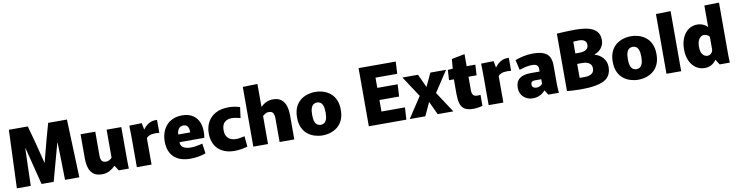

<svg xmlns="http://www.w3.org/2000/svg" viewBox="-21 -1553 9071 2367"><g transform="rotate(-10 4514.5 -370.0)"><path d="M83 -728H320L375 -527L445 -252H447L519 -527L575 -728H810L837 0H658L653 -251L647 -469H644L516 0H364L246 -469H243L236 -251L229 0H55Z M1121 12Q1051 12 1012.5 -19.5Q974 -51 959 -103Q944 -155 944 -218V-520H1128V-218Q1128 -178 1143 -155.5Q1158 -133 1195 -133Q1220 -133 1238 -144Q1256 -155 1270 -169V-520H1454V-178Q1454 -127 1454.5 -82.5Q1455 -38 1457 0H1330L1290 -63H1286Q1261 -36 1218.5 -12Q1176 12 1121 12Z M1557 0V-347Q1557 -405 1556 -445Q1555 -485 1554 -520L1711 -524L1726 -443H1729Q1758 -485 1801 -510Q1844 -535 1903 -531V-369Q1858 -375 1813.5 -369Q1769 -363 1741 -332V0Z M2227 12Q2093 12 2021.5 -56.5Q1950 -125 1950 -253Q1950 -306 1965.5 -356Q1981 -406 2013.5 -445.5Q2046 -485 2096.5 -508.5Q2147 -532 2216 -532Q2287 -532 2335 -506Q2383 -480 2409.5 -435.5Q2436 -391 2443 -333.5Q2450 -276 2439 -212H2128Q2129 -163 2165 -143Q2201 -123 2253 -123Q2289 -123 2329.5 -130Q2370 -137 2402 -146L2420 -21Q2375 -4 2324 4Q2273 12 2227 12ZM2211 -407Q2171 -407 2150.5 -378Q2130 -349 2130 -308H2278Q2279 -312 2279 -315Q2279 -318 2279 -321Q2279 -341 2273.5 -361Q2268 -381 2253 -394Q2238 -407 2211 -407Z M2780 12Q2696 12 2633.5 -19Q2571 -50 2536.5 -110Q2502 -170 2502 -257Q2502 -335 2535.5 -397Q2569 -459 2635 -495Q2701 -531 2800 -531Q2831 -531 2868.5 -525.5Q2906 -520 2939 -508L2921 -374Q2900 -380 2870.5 -386Q2841 -392 2810 -392Q2758 -392 2723.5 -361.5Q2689 -331 2689 -262Q2689 -213 2708 -184Q2727 -155 2757 -142Q2787 -129 2819 -129Q2849 -129 2878.5 -134.5Q2908 -140 2930 -145L2943 -14Q2914 -3 2868 4.5Q2822 12 2780 12Z M3015 -748 3199 -752V-467H3201Q3270 -532 3351 -532Q3420 -532 3458.5 -500.5Q3497 -469 3512.5 -416.5Q3528 -364 3528 -301V0H3344V-295Q3344 -335 3330.5 -361Q3317 -387 3276 -387Q3251 -387 3232 -375.5Q3213 -364 3199 -351V0H3015Z M3882 12Q3832 12 3783 -3Q3734 -18 3694.5 -50Q3655 -82 3631.5 -134Q3608 -186 3608 -260Q3608 -334 3631.5 -386Q3655 -438 3694.5 -470Q3734 -502 3783 -517Q3832 -532 3882 -532Q3932 -532 3981 -517Q4030 -502 4069.5 -470Q4109 -438 4132.5 -386Q4156 -334 4156 -260Q4156 -186 4132.5 -134Q4109 -82 4069.5 -50Q4030 -18 3981 -3Q3932 12 3882 12ZM3882 -120Q3904 -120 3923 -131.5Q3942 -143 3954 -173.5Q3966 -204 3966 -260Q3966 -316 3954 -346.5Q3942 -377 3923 -388.5Q3904 -400 3882 -400Q3860 -400 3840.5 -388.5Q3821 -377 3809 -346.5Q3797 -316 3797 -260Q3797 -204 3809 -173.5Q3821 -143 3840.5 -131.5Q3860 -120 3882 -120Z M4461 -728H4926L4918 -576H4646V-448H4901L4892 -296H4646V-152H4940L4931 0H4461Z M5168 0H4973L5144 -260L4973 -520H5168L5245 -354L5323 -520H5519L5348 -260L5519 0H5323L5245 -166Z M5766 12Q5696 12 5658.5 -13Q5621 -38 5607.5 -86.5Q5594 -135 5594 -204V-388H5533L5541 -515L5603 -520L5613 -639L5777 -671V-520H5886L5878 -388H5777V-220Q5777 -180 5792 -160Q5807 -140 5845 -140Q5867 -140 5884 -142V-4Q5868 1 5833 6.5Q5798 12 5766 12Z M5961 0V-347Q5961 -405 5960 -445Q5959 -485 5958 -520L6115 -524L6130 -443H6133Q6162 -485 6205 -510Q6248 -535 6307 -531V-369Q6262 -375 6217.5 -369Q6173 -363 6145 -332V0Z M6517 12Q6468 12 6430.5 -8.5Q6393 -29 6372 -65Q6351 -101 6351 -147Q6351 -299 6539 -299H6651V-337Q6651 -362 6634 -378Q6617 -394 6573 -394Q6529 -394 6486 -383.5Q6443 -373 6413 -363L6384 -489Q6420 -504 6481 -518Q6542 -532 6606 -532Q6693 -532 6743 -510.5Q6793 -489 6813.5 -447Q6834 -405 6834 -342V-120Q6834 -88 6836 -55.5Q6838 -23 6840 0H6708L6671 -58H6668Q6637 -23 6598 -5.5Q6559 12 6517 12ZM6583 -110Q6601 -110 6623 -120Q6645 -130 6655 -145V-202H6571Q6554 -202 6539.5 -193.5Q6525 -185 6525 -157Q6525 -133 6541 -121.5Q6557 -110 6583 -110Z M7117 6Q7061 6 7017.5 3Q6974 0 6942 -3V-722Q6983 -725 7045 -728Q7107 -731 7169 -731Q7232 -731 7287.5 -723.5Q7343 -716 7385.5 -696Q7428 -676 7451.5 -639.5Q7475 -603 7475 -546Q7475 -496 7444 -452.5Q7413 -409 7352 -388L7353 -387Q7417 -369 7458 -321.5Q7499 -274 7499 -209Q7499 -89 7405.5 -41.5Q7312 6 7117 6ZM7171 -442Q7289 -442 7289 -521Q7289 -558 7263.5 -575.5Q7238 -593 7197 -593Q7172 -593 7149.5 -591Q7127 -589 7124 -589V-442ZM7183 -136Q7306 -136 7306 -223Q7306 -269 7273 -290Q7240 -311 7193 -311H7124V-136Q7137 -136 7151 -136Q7165 -136 7183 -136Z M7834 12Q7784 12 7735 -3Q7686 -18 7646.5 -50Q7607 -82 7583.5 -134Q7560 -186 7560 -260Q7560 -334 7583.5 -386Q7607 -438 7646.5 -470Q7686 -502 7735 -517Q7784 -532 7834 -532Q7884 -532 7933 -517Q7982 -502 8021.5 -470Q8061 -438 8084.5 -386Q8108 -334 8108 -260Q8108 -186 8084.5 -134Q8061 -82 8021.5 -50Q7982 -18 7933 -3Q7884 12 7834 12ZM7834 -120Q7856 -120 7875 -131.5Q7894 -143 7906 -173.5Q7918 -204 7918 -260Q7918 -316 7906 -346.5Q7894 -377 7875 -388.5Q7856 -400 7834 -400Q7812 -400 7792.5 -388.5Q7773 -377 7761 -346.5Q7749 -316 7749 -260Q7749 -204 7761 -173.5Q7773 -143 7792.5 -131.5Q7812 -120 7834 -120Z M8187 -748 8371 -752V0H8187Z M8666 12Q8602 12 8553.5 -22.5Q8505 -57 8478.5 -117.5Q8452 -178 8452 -257Q8452 -338 8478.5 -400Q8505 -462 8553 -497Q8601 -532 8664 -532Q8703 -532 8737.5 -517Q8772 -502 8791 -478H8793V-748L8977 -752V-164Q8977 -144 8977 -112Q8977 -80 8978 -49Q8979 -18 8981 0H8853L8812 -64H8810Q8785 -28 8749.5 -8Q8714 12 8666 12ZM8723 -131Q8753 -131 8772 -151Q8791 -171 8793 -196V-356Q8780 -375 8759.5 -383Q8739 -391 8724 -391Q8689 -391 8664 -356.5Q8639 -322 8639 -259Q8639 -192 8664 -161.5Q8689 -131 8723 -131Z"/></g></svg>

Font: Murecho ExtraBold
Style: Regular
Weight: 800
Designer: Neil Summerour
Foundry: Positype
Version: Version 1.010; ttfautohint (v1.8.3)